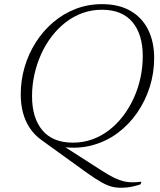

<svg xmlns="http://www.w3.org/2000/svg" viewBox="-20 -705 770 926"><path d="M400.5 129.5 177.5 -31.5Q145.5 -55 123.8 -87.5Q102 -120 91 -160.8Q80 -201.5 80 -250Q80 -318 98.8 -381.8Q117.5 -445.5 152.5 -500.5Q187.5 -555.5 236 -597Q284.5 -638.5 344.2 -661.8Q404 -685 472 -685Q554 -685 610 -652.2Q666 -619.5 694.8 -561Q723.5 -502.5 723.5 -425Q723.5 -352.5 702 -285Q680.5 -217.5 641 -160.5Q601.5 -103.5 546.8 -63Q492 -22.5 424.2 -4.2Q356.5 14 280 3.5L271.5 -10L472.5 119Q506.5 141 531.8 153Q557 165 578 169.8Q599 174.5 619 174.2Q639 174 662 171.5L658 184Q641.5 189.5 625.8 193.2Q610 197 594.5 198.8Q579 200.5 562 200.5Q538.5 200.5 517.2 194.8Q496 189 468.8 173.8Q441.5 158.5 400.5 129.5ZM134.5 -241Q134.5 -136 184.5 -76.5Q234.5 -17 332 -17Q381.5 -17 425.5 -33Q469.5 -49 507 -78Q544.5 -107 574.2 -146.2Q604 -185.5 625.2 -232.2Q646.5 -279 657.5 -330.2Q668.5 -381.5 668.5 -434Q668.5 -539 618.8 -598.5Q569 -658 471 -658Q422 -658 377.8 -642Q333.5 -626 296.2 -597Q259 -568 229 -528.8Q199 -489.5 178 -442.8Q157 -396 145.8 -345Q134.5 -294 134.5 -241Z"/></svg>

Font: Newsreader 24pt Light
Style: Italic
Weight: 300
Italic angle: -17°
Designer: Hugues Gentile
Foundry: Production Type
Version: Version 1.003